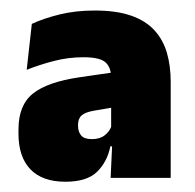

<svg xmlns="http://www.w3.org/2000/svg" viewBox="-20 -666 379 374"><path d="M195.5 -319.5 199 -395.5 196.5 -398.5V-502.5V-514.5Q196.5 -535 185.2 -544.8Q174 -554.5 142.5 -554.5Q113 -554.5 85 -547.2Q57 -540 32 -530L42 -619.5Q64.5 -630 95.8 -637.8Q127 -645.5 164.5 -645.5Q207 -645.5 235.5 -635.5Q264 -625.5 281 -606.8Q298 -588 305.2 -562.8Q312.5 -537.5 312.5 -506.5V-319.5ZM107.5 -312Q62.5 -312 39.2 -336.2Q16 -360.5 16 -405.5V-414Q16 -461.5 44.5 -484Q73 -506.5 135 -515.5L204 -525.5L211 -458.5L163.5 -450.5Q146 -447.5 139 -441.2Q132 -435 132 -422.5V-421Q132 -409.5 138 -402.2Q144 -395 159 -395Q174.5 -395 184 -402.5Q193.5 -410 197 -420L213 -381H195Q189 -351 169.2 -331.5Q149.5 -312 107.5 -312Z"/></svg>

Font: Anek Latin Medium ExtraBold
Style: Regular
Weight: 800
Version: Version 1.003